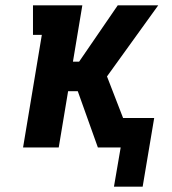

<svg xmlns="http://www.w3.org/2000/svg" viewBox="-20 -550 640 716"><path d="M405 146 430 0H345L270 -210H234L199 0H66L136 -420H103V-530H287L252 -320H275L419 -530H570L379 -265L439 -110H555L512 146Z"/></svg>

Font: Iosevka Slab XBdEx
Style: Italic
Weight: 800
Width: 7
Italic angle: -9°
Monospace: yes
Designer: Belleve Invis
Foundry: Belleve Invis
Version: Version 11.1.1; ttfautohint (v1.8.3)